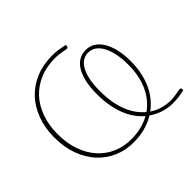

<svg xmlns="http://www.w3.org/2000/svg" viewBox="-160 -930 1158 1158"><g transform="rotate(-45 419.0 -351.0)"><path d="M817 -4Q793.5 2 768.8 5.2Q744 8.5 715.5 8.5Q681.5 8.5 641.8 -2.5Q602 -13.5 564 -40Q525 -16 479.5 -4Q434 8 382.5 8Q314.5 8 256.2 -17.2Q198 -42.5 155.2 -89.2Q112.5 -136 88.2 -202.5Q64 -269 64 -351.5Q64 -432 88.5 -498.2Q113 -564.5 157.5 -611.8Q202 -659 265 -685Q328 -711 404.5 -711Q428.5 -711 452 -707.8Q475.5 -704.5 508.5 -697.5L507.5 -687.5Q506.5 -676.5 496.5 -676.5Q491 -676.5 483.5 -678.2Q476 -680 464.8 -682Q453.5 -684 438.2 -685.8Q423 -687.5 402 -687.5Q334 -687.5 277 -664Q220 -640.5 179 -597Q138 -553.5 115.2 -491.2Q92.5 -429 92.5 -351.5Q92.5 -272.5 115 -210.2Q137.5 -148 176.8 -104.8Q216 -61.5 269.2 -38.5Q322.5 -15.5 384.5 -15.5Q476 -15.5 544.5 -54.5Q520.5 -74.5 499.8 -102.5Q479 -130.5 463.8 -167.2Q448.5 -204 439.5 -250.5Q430.5 -297 430.5 -354Q430.5 -416 441.2 -461Q452 -506 470.8 -535Q489.5 -564 515.2 -577.8Q541 -591.5 571 -591.5Q607 -591.5 634 -573Q661 -554.5 679.2 -522.2Q697.5 -490 706.8 -446Q716 -402 716 -351Q716 -300 706.8 -255.5Q697.5 -211 680.5 -173.5Q663.5 -136 639 -106Q614.5 -76 584 -53.5Q618 -31 652.8 -22Q687.5 -13 716 -13Q733 -13 747.8 -14.8Q762.5 -16.5 774 -18.5Q785.5 -20.5 793.5 -22.2Q801.5 -24 805 -24Q809.5 -24 812.5 -21.8Q815.5 -19.5 816 -14ZM456.5 -355.5Q456.5 -299 465 -254Q473.5 -209 488.5 -173.8Q503.5 -138.5 523.2 -112.2Q543 -86 565.5 -67.5Q624.5 -108.5 657.5 -179.5Q690.5 -250.5 690.5 -349.5Q690.5 -395.5 682.8 -435.8Q675 -476 660 -505.8Q645 -535.5 622.5 -552.8Q600 -570 570.5 -570Q546.5 -570 525.8 -557.8Q505 -545.5 489.8 -519.5Q474.5 -493.5 465.5 -453Q456.5 -412.5 456.5 -355.5Z"/></g></svg>

Font: Lato Thin
Style: Regular
Weight: 200
Designer: Lukasz Dziedzic
Foundry: tyPoland Lukasz Dziedzic
Version: Version 2.007; 2014-02-27